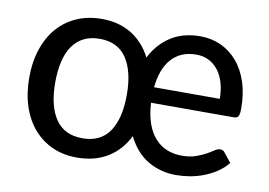

<svg xmlns="http://www.w3.org/2000/svg" viewBox="-62 -611 998 712"><g transform="rotate(10 437.0 -255.0)"><path d="M640 -515.5Q681.5 -515.5 717 -499.2Q752.5 -483 778.8 -452.5Q805 -422 819.8 -378Q834.5 -334 834.5 -278Q834.5 -256 830 -248.5Q825.5 -241 812.5 -241H501.5Q504 -197 515.2 -164.5Q526.5 -132 545.5 -110.5Q564.5 -89 590.2 -78.2Q616 -67.5 647 -67.5Q677 -67.5 699 -75Q721 -82.5 737 -91.5Q753 -100.5 764.2 -108Q775.5 -115.5 785 -115.5Q796 -115.5 802 -106.5L829.5 -72Q812.5 -51 790.2 -36.2Q768 -21.5 742.8 -11.8Q717.5 -2 691 2.5Q664.5 7 638.5 7Q580 7 532.5 -21Q485 -49 456.5 -107.5Q429.5 -52.5 381 -22.8Q332.5 7 265 7Q215 7 173.8 -11.2Q132.5 -29.5 102.8 -63.5Q73 -97.5 56.8 -146Q40.5 -194.5 40.5 -254.5Q40.5 -314.5 56.8 -362.8Q73 -411 103 -445Q133 -479 175 -497.2Q217 -515.5 268.5 -515.5Q333.5 -515.5 381 -486Q428.5 -456.5 455.5 -403Q481 -454.5 527.2 -485Q573.5 -515.5 640 -515.5ZM273.5 -67Q341.5 -67 374.8 -116Q408 -165 408 -254Q408 -342.5 374.8 -392Q341.5 -441.5 273.5 -441.5Q239.5 -441.5 214 -428.8Q188.5 -416 171.8 -392Q155 -368 146.8 -333Q138.5 -298 138.5 -254Q138.5 -165 171.8 -116Q205 -67 273.5 -67ZM636.5 -446Q606.5 -446 583 -436Q559.5 -426 542.8 -407Q526 -388 516 -360.8Q506 -333.5 502.5 -299.5H750Q750 -331 742.5 -357.8Q735 -384.5 720.5 -404Q706 -423.5 685 -434.8Q664 -446 636.5 -446Z"/></g></svg>

Font: Lato Medium
Style: Regular
Weight: 500
Designer: Lukasz Dziedzic
Foundry: tyPoland Lukasz Dziedzic
Version: Version 2.006; 2014-01-15